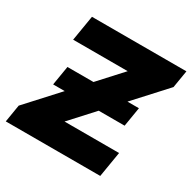

<svg xmlns="http://www.w3.org/2000/svg" viewBox="-161 -887 1042 1045"><g transform="rotate(30 360.0 -364.0)"><path d="M4.9 0 22.9 -109.4 442.9 -568.4H100.1L126.5 -727.5H720.2L702.1 -618.2L282.2 -159.2H625L598.6 0ZM127.4 -303.2 147.5 -424.3H596.7L576.7 -303.2Z"/></g></svg>

Font: Inter Black
Style: Italic
Weight: 900
Italic angle: -9.39999°
Designer: Rasmus Andersson
Foundry: rsms
Version: Version 4.000;git-a52131595